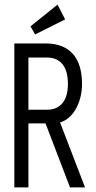

<svg xmlns="http://www.w3.org/2000/svg" viewBox="-20 -811 415 831"><path d="M132 -662 262 -727 229 -791 112 -697ZM42 0H103V-277H177L283 0H348L240 -281C298 -298 335 -369 335 -448C335 -555 287 -623 177 -623H42ZM103 -336V-562H183C243 -562 274 -521 274 -448C274 -377 243 -336 183 -336Z"/></svg>

Font: Inconsolata Condensed Thin
Style: Regular
Weight: 100
Width: 3
Monospace: yes
Designer: Raph Levien, Cyreal, Brenton Simpson
Foundry: Raph Levien, Cyreal, Google
Version: Version 3.100